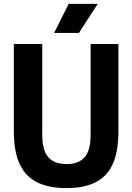

<svg xmlns="http://www.w3.org/2000/svg" viewBox="-20 -969 688 999"><path d="M326 9.7Q233.6 9.7 172.8 -20.7Q112.1 -51.1 82 -116.2Q52 -181.3 52 -285.3V-740H199.8V-268.4Q199.8 -185.9 231.5 -150.6Q263.2 -115.3 326 -115.3Q388.9 -115.3 420.2 -150.6Q451.5 -185.9 451.5 -268.4V-740H596.1V-285.3Q596.1 -181.3 566.9 -116.2Q537.6 -51.1 477.6 -20.7Q417.7 9.7 326 9.7ZM261.4 -797.5 337.4 -948.9H488.5L390.5 -797.5Z"/></svg>

Font: Encode Sans Condensed Thin
Style: Regular
Weight: 100
Width: 3
Designer: Multiple Designers
Foundry: Impallari Type
Version: Version 3.002